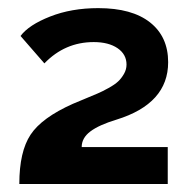

<svg xmlns="http://www.w3.org/2000/svg" viewBox="-20 -838 468 475"><path d="M27.8 -382.8Q27.8 -462.9 55.7 -504.9Q83.5 -546.9 160.2 -581.1Q169.4 -585 189.9 -593.5Q210.4 -602.1 221.4 -606.7Q232.4 -611.3 248.3 -620.1Q264.2 -628.9 272.2 -636.5Q280.3 -644 286.6 -655Q293 -666 293 -678.2Q293 -703.6 270.8 -718.8Q248.5 -733.9 211.9 -733.9Q140.6 -733.9 89.8 -681.2L30.8 -749Q51.3 -776.4 104 -797.1Q156.7 -817.9 223.1 -817.9Q306.6 -817.9 351.3 -782.5Q396 -747.1 396 -684.1Q396 -581.5 268.1 -542Q224.6 -528.8 203.4 -512.7Q182.1 -496.6 182.1 -474.1H395V-382.8Z"/></svg>

Font: Raleway-v4020 ExtraBold
Style: Regular
Weight: 800
Designer: Matt McInerney, Pablo Impallari, Rodrigo Fuenzalida
Foundry: Matt McInerney, Pablo Impallari, Rodrigo Fuenzalida
Version: Version 4.020;PS 004.020;hotconv 1.0.88;makeotf.lib2.5.64775